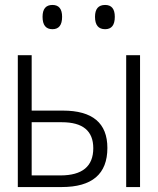

<svg xmlns="http://www.w3.org/2000/svg" viewBox="-20 -756 640 776"><path d="M231 -688Q231 -736 192 -736Q152 -736 152 -688Q152 -638 192 -638Q231 -638 231 -688ZM444 -688Q444 -736 405 -736Q364 -736 364 -688Q364 -638 405 -638Q444 -638 444 -688ZM546 0V-533H490V0ZM229 0Q414 0 414 -158Q414 -309 234 -309H108V-533H52V0ZM108 -262H230Q357 -262 357 -157Q357 -47 224 -47H108Z"/></svg>

Font: Noto Sans Mono UI Light
Style: Regular
Weight: 300
Designer: Monotype Design team
Foundry: Monotype Imaging Inc.
Version: 1.000